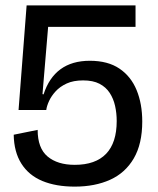

<svg xmlns="http://www.w3.org/2000/svg" viewBox="-20 -680 586 714"><path d="M258 14Q188 14 137.5 -7Q87 -28 59.5 -71.5Q32 -115 31 -179L120 -197Q120 -129 157 -98Q194 -67 258 -67Q335 -67 374.5 -108Q414 -149 414 -230Q414 -259 408 -286Q402 -313 388 -334.5Q374 -356 350 -368.5Q326 -381 289 -381Q253 -381 228 -369.5Q203 -358 187 -340.5Q171 -323 162.5 -304.5Q154 -286 152 -271H49L79 -660H484V-580H159L138 -330L142 -329Q162 -391 205 -422.5Q248 -454 314 -454Q381 -454 424 -425Q467 -396 488 -345Q509 -294 509 -228Q509 -145 477.5 -91Q446 -37 389.5 -11.5Q333 14 258 14Z"/></svg>

Font: Bricolage Grotesque 96pt
Style: Regular
Weight: 400
Version: Version 1.001;gftools[0.9.33.dev8+g029e19f]